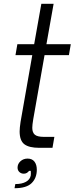

<svg xmlns="http://www.w3.org/2000/svg" viewBox="-20 -783 395 1017"><path d="M188 0Q134 0 109 -19Q84 -38 84 -87Q84 -105 89 -138L151 -491H62L72 -549H161L199 -763H264L226 -549H355L345 -491H216L156 -151Q151 -121 151 -106Q151 -81 164.5 -69.5Q178 -58 213 -58H268L258 0ZM61 192Q96 192 117.5 180Q139 168 143 146Q144 137 143 122H134Q123 137 106 137Q92 137 82.5 128Q73 119 73 105Q73 85 88.5 71Q104 57 126 57Q150 57 162.5 73Q175 89 175 116Q175 160 147.5 187Q120 214 57 214Z"/></svg>

Font: Open Sauce Sans Light Italic
Style: Regular
Weight: 300
Italic angle: -10°
Designer: Alfredo Marco Pradil
Foundry: Creative Sauce Fz LLC
Version: Version 1.477